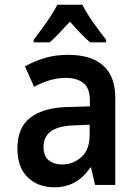

<svg xmlns="http://www.w3.org/2000/svg" viewBox="-20 -786 570 816"><path d="M212 10Q141 10 97.5 -32.5Q54 -75 54 -155Q54 -244 109 -286Q164 -328 263 -331L362 -334V-358Q362 -412 334 -433.5Q306 -455 259 -455Q224 -455 190 -444.5Q156 -434 125 -417L86 -504Q128 -527 172 -540Q216 -553 270 -553Q367 -553 418.5 -507.5Q470 -462 470 -369V0H384L367 -74H364Q307 10 212 10ZM244 -87Q290 -87 325.5 -118Q361 -149 361 -214V-256L293 -253Q165 -249 165 -162Q165 -122 187.5 -104.5Q210 -87 244 -87ZM123 -617Q140 -639 159.5 -665.5Q179 -692 196 -718.5Q213 -745 224 -766H330Q347 -732 375.5 -691.5Q404 -651 431 -617V-606H363Q343 -623 321.5 -645.5Q300 -668 277 -694Q253 -668 231 -644.5Q209 -621 191 -606H123Z"/></svg>

Font: Noto Sans Mono Condensed SemiBold
Style: Regular
Weight: 600
Width: 3
Designer: Monotype Design Team
Foundry: Monotype Imaging Inc.
Version: Version 2.014